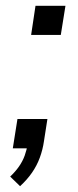

<svg xmlns="http://www.w3.org/2000/svg" viewBox="-20 -510 269 660"><path d="M49 130 15 97Q33 80 45.5 62Q58 44 65 24.5Q72 5 75 -15L91 0H24L40 -101H143L131 -24Q127 4 117 31.5Q107 59 90 83.5Q73 108 49 130ZM87 -390 102 -490H205L189 -390Z"/></svg>

Font: Nunito Sans 10pt SemiCondensed
Style: Italic
Weight: 400
Width: 4
Italic angle: -9°
Designer: Vernon Adams
Foundry: Vernon Adams
Version: Version 3.101;gftools[0.9.27]